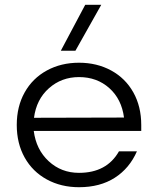

<svg xmlns="http://www.w3.org/2000/svg" viewBox="-20 -772 660 802"><path d="M310 -510Q385 -510 444.5 -477.5Q504 -445 537 -386Q570 -327 570 -250V-225H121Q131 -147 183.5 -98.5Q236 -50 310 -50Q426 -50 477 -140H552Q521 -69 459.5 -29.5Q398 10 310 10Q235 10 175.5 -22.5Q116 -55 83 -114Q50 -173 50 -250Q50 -327 83 -386Q116 -445 175.5 -477.5Q235 -510 310 -510ZM498 -281Q488 -358 436.5 -404Q385 -450 310 -450Q237 -450 184.5 -403.5Q132 -357 122 -280ZM336 -752H403L295 -560H234Z"/></svg>

Font: Goli Light
Style: Regular
Weight: 300
Designer: jaikishan Patel
Foundry: MagicType
Version: Version 1.000